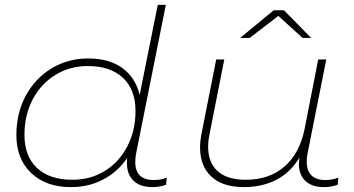

<svg xmlns="http://www.w3.org/2000/svg" viewBox="-20 -762 1447 785"><path d="M662 -36 659 -7Q634 3 603 3Q553 3 526 -23Q499 -49 499 -95Q499 -109 500 -116Q462 -60 402.5 -28.5Q343 3 270 3Q168 3 107.5 -54.5Q47 -112 47 -210Q47 -299 85 -370Q123 -441 190 -482Q257 -523 341 -523Q426 -523 480 -484Q534 -445 551 -374L625 -742H658L537 -137Q533 -118 533 -100Q533 -26 609 -26Q640 -26 662 -36ZM534 -308Q534 -396 482.5 -444Q431 -492 339 -492Q265 -492 206 -455.5Q147 -419 113.5 -355Q80 -291 80 -211Q80 -123 131.5 -75Q183 -27 276 -27Q350 -27 408.5 -63Q467 -99 500.5 -163.5Q534 -228 534 -308Z M1363 -36 1361 -7Q1336 3 1304 3Q1255 3 1228.5 -22.5Q1202 -48 1202 -92Q1202 -99 1204 -117Q1167 -56 1109 -26.5Q1051 3 978 3Q890 3 844 -40Q798 -83 798 -159Q798 -186 804 -216L864 -519H897L837 -215Q831 -187 831 -162Q831 -97 870 -62Q909 -27 985 -27Q1080 -27 1142 -80Q1204 -133 1225 -233L1281 -519H1314L1238 -137Q1234 -120 1234 -101Q1234 -65 1253 -45.5Q1272 -26 1310 -26Q1341 -26 1363 -36ZM1217 -607 1118 -697 1001 -607H962L1099 -720H1141L1252 -607Z"/></svg>

Font: Montserrat Alternates ExLight
Style: Italic
Weight: 275
Italic angle: -11.3°
Designer: Julieta Ulanovsky
Foundry: Julieta Ulanovsky
Version: Version 7.200